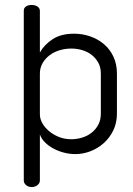

<svg xmlns="http://www.w3.org/2000/svg" viewBox="-20 -755 535 775"><path d="M107 -735Q122 -735 131.5 -728.5Q141 -722 141 -711V-543Q158 -574 192 -596.5Q226 -619 279 -619Q313 -619 344.5 -608Q376 -597 400 -576.5Q424 -556 438 -526Q452 -496 452 -458V-297Q452 -259 437.5 -229Q423 -199 399 -177.5Q375 -156 345 -144.5Q315 -133 284 -133Q261 -133 238 -139Q215 -145 195.5 -155.5Q176 -166 161.5 -180.5Q147 -195 141 -212V-26Q141 -16 131.5 -8Q122 0 108 0Q94 0 85 -8Q76 -16 76 -26V-712Q76 -723 85 -729Q94 -735 107 -735ZM387 -458Q387 -483 377 -501.5Q367 -520 350.5 -533Q334 -546 312.5 -552.5Q291 -559 268 -559Q243 -559 220 -552Q197 -545 179.5 -531.5Q162 -518 151.5 -499.5Q141 -481 141 -458V-293Q141 -276 150.5 -258.5Q160 -241 177 -226.5Q194 -212 217 -202.5Q240 -193 268 -193Q290 -193 311.5 -199.5Q333 -206 350 -219.5Q367 -233 377 -252Q387 -271 387 -297Z"/></svg>

Font: Dosis
Style: Book
Weight: 400
Designer: EdgarTolentino, PabloImpallari, IginoMarini
Foundry: EdgarTolentino, PabloImpallari, IginoMarini
Version: Version 1.007